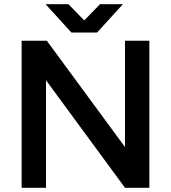

<svg xmlns="http://www.w3.org/2000/svg" viewBox="-20 -894 814 914"><path d="M83 0V-700H203L575 -194V-700H691V0H575L199 -512V0ZM328 -739V-742L456 -874H565L442 -739ZM320 -739 197 -874H306L434 -742V-739Z"/></svg>

Font: Figtree Light SemiBold
Style: Regular
Weight: 600
Version: Version 2.002